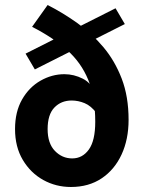

<svg xmlns="http://www.w3.org/2000/svg" viewBox="-20 -735 581 766"><path d="M263 11Q203 11 152.5 -17Q102 -45 71 -97Q40 -149 40 -220Q40 -289 68 -338Q96 -387 141.5 -413Q187 -439 237 -439Q275 -439 310.5 -421Q346 -403 363 -359L365 -284Q343 -313 317.5 -323.5Q292 -334 266 -334Q224 -334 197 -306Q170 -278 170 -220Q170 -163 199 -133Q228 -103 268 -103Q309 -103 334.5 -138.5Q360 -174 360 -249Q360 -348 332 -416.5Q304 -485 248 -535Q192 -585 108 -628L170 -715Q231 -684 288.5 -643Q346 -602 392 -547.5Q438 -493 465.5 -421.5Q493 -350 493 -257Q493 -179 465 -118.5Q437 -58 385.5 -23.5Q334 11 263 11ZM119 -458 82 -521 441 -702 478 -639Z"/></svg>

Font: Narnoor ExtraBold
Style: Regular
Weight: 800
Designer: S. Sridhar Murthy
Foundry: SIL International
Version: Version 3.000